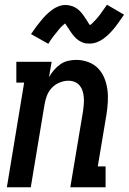

<svg xmlns="http://www.w3.org/2000/svg" viewBox="-20 -791 544 811"><path d="M9 0 82 -442H49V-530H198L187 -465Q196 -481 208 -495Q220 -509 235 -519.5Q250 -530 267.5 -534Q285 -538 302 -538Q328 -538 352.5 -529Q377 -520 394 -502.5Q411 -485 420.5 -462Q430 -439 433.5 -413.5Q437 -388 435.5 -361.5Q434 -335 430 -309L393 -88H426V0H277L331 -323Q333 -337 334 -351.5Q335 -366 334 -379.5Q333 -393 329 -406Q325 -419 316.5 -429.5Q308 -440 295.5 -445Q283 -450 269 -450Q250 -450 231 -442Q212 -434 198.5 -419.5Q185 -405 178 -386.5Q171 -368 168 -349L110 0ZM184 -606 111 -647Q123 -665 134 -679.5Q145 -694 155 -706Q165 -718 175 -728Q185 -738 198 -748Q211 -758 226.5 -764Q242 -770 257 -770Q263 -770 268 -769Q273 -768 278 -767Q283 -766 288 -764Q293 -762 297.5 -759.5Q302 -757 306 -754Q310 -751 313.5 -748Q317 -745 321 -740.5Q325 -736 328 -732Q331 -728 334 -724Q337 -720 339 -716.5Q341 -713 344 -709Q347 -705 349.5 -700.5Q352 -696 355 -691.5Q358 -687 360 -685Q364 -687 369.5 -692.5Q375 -698 378.5 -701.5Q382 -705 385.5 -709Q389 -713 393.5 -718Q398 -723 402 -729Q406 -735 411 -741.5Q416 -748 421 -755.5Q426 -763 432 -771L504 -729Q492 -712 481.5 -697Q471 -682 461 -670Q451 -658 441 -648Q431 -638 417.5 -628Q404 -618 389 -612.5Q374 -607 358 -607Q352 -607 345.5 -607.5Q339 -608 333.5 -610Q328 -612 322.5 -614.5Q317 -617 312 -620.5Q307 -624 303 -627.5Q299 -631 294.5 -636Q290 -641 286.5 -645.5Q283 -650 280 -654.5Q277 -659 274 -663.5Q271 -668 267 -674Q263 -680 260 -684.5Q257 -689 255 -692Q251 -689 245.5 -684Q240 -679 236.5 -675.5Q233 -672 229.5 -667.5Q226 -663 222 -658Q218 -653 213.5 -647.5Q209 -642 204 -635.5Q199 -629 194 -621.5Q189 -614 184 -606Z"/></svg>

Font: Iosevka Slab Semibold
Style: Italic
Weight: 600
Italic angle: -9°
Monospace: yes
Designer: Belleve Invis
Foundry: Belleve Invis
Version: Version 11.1.1; ttfautohint (v1.8.3)